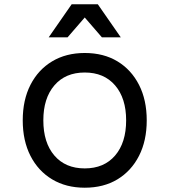

<svg xmlns="http://www.w3.org/2000/svg" viewBox="-20 -860 790 895"><path d="M375 15Q288 15 223 -24Q158 -63 122 -133.5Q86 -204 86 -299Q86 -394 122 -464.5Q158 -535 223 -574Q288 -613 375 -613Q463 -613 527.5 -574Q592 -535 628 -464.5Q664 -394 664 -299Q664 -204 628 -133.5Q592 -63 527.5 -24Q463 15 375 15ZM375 -75Q465 -75 516.5 -135Q568 -195 568 -299Q568 -402 516.5 -462Q465 -522 375 -522Q285 -522 233.5 -462Q182 -402 182 -299Q182 -195 233.5 -135Q285 -75 375 -75ZM207 -686 314 -840H436L543 -686H455L346 -812H404L295 -686Z"/></svg>

Font: Martian Mono SemiExpanded Light
Style: Regular
Weight: 300
Width: 6
Monospace: yes
Designer: Roman Shamin
Foundry: Evil Martians
Version: Version 0.930